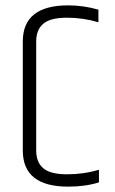

<svg xmlns="http://www.w3.org/2000/svg" viewBox="-20 -691 429 716"><path d="M65 -536Q65 -671 234 -671Q291 -671 347 -655V-608Q290 -625 229 -625Q168 -625 141.5 -602.5Q115 -580 115 -536V-130Q115 -86 141.5 -63.5Q168 -41 230 -41Q292 -41 349 -58V-11Q299 5 234 5Q65 5 65 -130Z"/></svg>

Font: Khand Light
Style: Regular
Weight: 300
Designer: Devanagari: Sanchit Sawaria, Jyotish Sonowal; Latin: Satya Rajpurohit
Foundry: Indian Type Foundry
Version: Version 1.101;PS 1.0;hotconv 1.0.78;makeotf.lib2.5.61930; tt